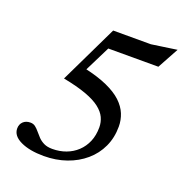

<svg xmlns="http://www.w3.org/2000/svg" viewBox="-127 -807 887 931"><g transform="rotate(20 316.0 -342.0)"><path d="M286 -586 331.5 -620 228 -412 240 -457Q312.5 -441 361.2 -419Q410 -397 438.5 -370Q467 -343 479.5 -312Q492 -281 492 -247.5Q492 -190 470 -142.5Q448 -95 408 -60.8Q368 -26.5 314.5 -7.8Q261 11 198 11Q125 11 78.5 -11Q32 -33 32 -71Q32 -92.5 46 -106Q60 -119.5 83 -119.5Q98.5 -119.5 109.2 -111Q120 -102.5 130 -90.2Q140 -78 152.2 -65.2Q164.5 -52.5 182 -44Q199.5 -35.5 225.5 -35.5Q263 -35.5 295.5 -47.5Q328 -59.5 352.5 -82.5Q377 -105.5 390.8 -138Q404.5 -170.5 404.5 -211.5Q404.5 -238 393.5 -261.8Q382.5 -285.5 355.8 -306.5Q329 -327.5 281.8 -344.8Q234.5 -362 162.5 -376L307 -676H501.5L632.5 -695L573 -586Z"/></g></svg>

Font: Newsreader 16pt 16pt Medium
Style: Italic
Weight: 500
Italic angle: -17°
Version: Version 1.003